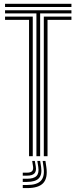

<svg xmlns="http://www.w3.org/2000/svg" viewBox="-20 -820 402 1008"><path d="M171.2 0V-749.5H6.5V-766.2H355V-749.5H190.8V0ZM132.5 0V-715.8H6.5V-732.8H152V0ZM210 0V-732.8H355V-715.8H229.5V0ZM6.5 -783.2V-800H355V-783.2ZM204 24.8H218.5L223.5 59Q231.2 115 206.9 141.2Q182.5 167.5 121.8 167.5H99.5V151.2H121.8Q173.8 151.2 194.6 129Q215.5 106.8 208.8 59ZM149 24.8H162.8L167.8 53.8Q172 78.2 160.9 90.2Q149.8 102.2 121.8 102.2H99.5V86.5H121.8Q141 86.5 148.5 78.5Q156 70.5 153.5 53.8ZM176 24.8H190.8L195.8 56.5Q201.8 96.8 184 115.9Q166.2 135 121.8 135H99.5V118.5H121.8Q157.5 118.5 171.8 103.6Q186 88.8 181 56.5Z"/></svg>

Font: Big Shoulders Inline Text Thin SemiBold
Style: Regular
Weight: 600
Version: Version 2.002